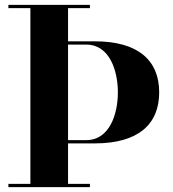

<svg xmlns="http://www.w3.org/2000/svg" viewBox="-20 -770 710 790"><path d="M14.5 -13.5V0H350V-13.5H260V-180H370C550.5 -180 635 -260 635 -390C635 -520 550.5 -600 370 -600H260V-736.5H350V-750H14.5V-736.5H105V-13.5ZM335 -586.5C431 -586.5 465 -479 465 -390C465 -301 431 -193.5 335 -193.5H260V-586.5Z"/></svg>

Font: Bodoni* 16pt
Style: Bold
Weight: 700
Version: Version 2.3